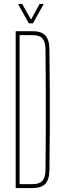

<svg xmlns="http://www.w3.org/2000/svg" viewBox="-20 -959 326 979"><path d="M60 0V-800H146Q191 -800 211.2 -778.2Q231.5 -756.5 232 -707Q233.5 -597 234 -498.2Q234.5 -399.5 234 -301Q233.5 -202.5 232 -93Q231.5 -43.5 211.2 -21.8Q191 0 145 0ZM80 -20H145Q181 -20 196.2 -37Q211.5 -54 212 -93Q213 -170 213.2 -246.8Q213.5 -323.5 213.5 -400Q213.5 -476.5 213.2 -553.2Q213 -630 212 -707Q211.5 -746 196.5 -763Q181.5 -780 146 -780H80ZM127 -840 72 -939H93L138 -859L182 -939H203L148 -840Z"/></svg>

Font: Big Shoulders Display SC Thin
Style: Regular
Weight: 100
Designer: Patric King
Foundry: XO Type Co
Version: Version 2.002